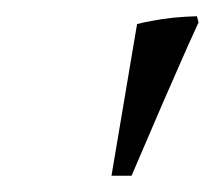

<svg xmlns="http://www.w3.org/2000/svg" viewBox="-20 -690 266 238"><path d="M226.1 -662.1Q223.6 -656.2 219.2 -647Q214.8 -637.7 206.1 -617.7Q197.3 -597.7 182.1 -563Q167 -528.3 143.1 -472.2H118.2L149.9 -660.2Q159.2 -662.6 170.9 -664.6Q180.7 -666.5 194.3 -668Q208 -669.4 224.1 -669.9Z"/></svg>

Font: Romanesco
Style: Regular
Weight: 400
Designer: Astigmatic (AOETI)
Foundry: Astigmatic (AOETI)
Version: Version 1.000